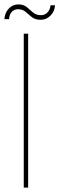

<svg xmlns="http://www.w3.org/2000/svg" viewBox="-31 -853 270 873"><path d="M77 0V-700H97V0ZM154 -763Q129 -763 114 -775Q99 -787 85.5 -799Q72 -811 51 -811Q35 -811 23.5 -800Q12 -789 10 -766H-11Q-9 -795 9 -814Q27 -833 52 -833Q76 -833 90.5 -821Q105 -809 119 -796.5Q133 -784 156 -784Q172 -784 184 -795.5Q196 -807 199 -829H219Q218 -802 199 -782.5Q180 -763 154 -763Z"/></svg>

Font: DM Sans 11pt Thin
Style: Regular
Weight: 250
Version: Version 4.004;gftools[0.9.30]